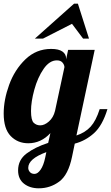

<svg xmlns="http://www.w3.org/2000/svg" viewBox="-33 -770 602 1040"><path d="M368 -750 156 -561H200L357 -641L417 -561H449L389 -750ZM97 225C118.3 241.7 145 250 177 250C218.3 250 255.3 237.8 288 213.5C320.7 189.2 343.7 144.7 357 80L372 8C410.7 -2 445.3 -20.8 476 -48.5C506.7 -76.2 531 -119.7 549 -179H507C493.7 -137 477.3 -105.3 458 -84C438.7 -62.7 413 -46.7 381 -36L480 -500H336L325 -448V-454C325 -469.3 318.3 -481.7 305 -491C291.7 -500.3 271.3 -505 244 -505C190 -505 143.5 -486.2 104.5 -448.5C65.5 -410.8 36.2 -364.8 16.5 -310.5C-3.2 -256.2 -13 -204.3 -13 -155C-13 -99.7 -0.3 -59 25 -33C50.3 -7 82 6 120 6C166 6 206 -12.3 240 -49L228 4C180.7 19.3 141.7 38.5 111 61.5C80.3 84.5 65 115 65 153C65 184.3 75.7 208.3 97 225ZM232 -112C216 -98 200.3 -91 185 -91C171 -91 159.2 -95.7 149.5 -105C139.8 -114.3 135 -135.7 135 -169C135 -202.3 141 -240.8 153 -284.5C165 -328.2 181.7 -365.5 203 -396.5C224.3 -427.5 248.3 -443 275 -443C289 -443 299.3 -438.8 306 -430.5C312.7 -422.2 316 -414 316 -406L265 -169C259 -145 248 -126 232 -112ZM187 149C176.3 164.3 165.3 172 154 172C143.3 172 135 168.7 129 162C123 155.3 120 147.7 120 139C120 106.3 152.7 78 218 54L212 83C206 111.7 197.7 133.7 187 149Z"/></svg>

Font: DonutKreme
Style: Regular
Weight: 400
Designer: Impallari Type
Foundry: Impallari Type
Version: Version 2.100